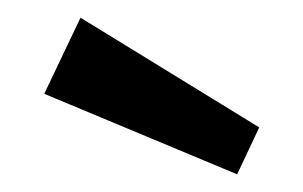

<svg xmlns="http://www.w3.org/2000/svg" viewBox="-20 -822 343 217"><path d="M248 -625 30 -716 71 -802 273 -678Z"/></svg>

Font: Yekcdsyqcyvpieeyorgstswgcgt
Style: Regular
Weight: 400
Italic angle: -8°
Designer: Carrois Corporate & Edenspiekermann
Foundry: Carrois Corporate GbR & Edenspiekermann AG
Version: Version 2.001